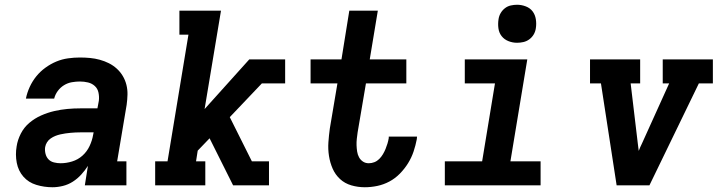

<svg xmlns="http://www.w3.org/2000/svg" viewBox="-20 -780 3040 808"><path d="M201 8Q166 8 133 -2Q100 -12 78.5 -36.5Q57 -61 50.5 -95Q44 -129 50 -164Q54 -191 67.5 -217.5Q81 -244 103.5 -263Q126 -282 153 -294Q180 -306 208 -312.5Q236 -319 263.5 -321.5Q291 -324 319 -324H390L396 -356Q398 -373 394.5 -390Q391 -407 379 -418Q367 -429 350.5 -433Q334 -437 316 -437Q300 -437 282.5 -434Q265 -431 249.5 -421.5Q234 -412 223 -397Q212 -382 208 -365H89Q94 -390 105 -414Q116 -438 132.5 -458.5Q149 -479 171 -495Q193 -511 217 -521Q241 -531 266.5 -534.5Q292 -538 316 -538Q338 -538 359 -536Q380 -534 400 -528.5Q420 -523 438 -514Q456 -505 471 -491.5Q486 -478 496.5 -460.5Q507 -443 512 -423Q517 -403 516.5 -382Q516 -361 513 -339L473 -101H512V0H337L350 -82Q338 -63 322 -45.5Q306 -28 286.5 -15.5Q267 -3 244.5 2.5Q222 8 201 8ZM235 -93Q259 -93 283.5 -100.5Q308 -108 327 -125Q346 -142 357 -165.5Q368 -189 372 -213L374 -223H319Q308 -223 297.5 -222.5Q287 -222 276.5 -221Q266 -220 255.5 -218.5Q245 -217 234 -214.5Q223 -212 213 -208Q203 -204 193.5 -197.5Q184 -191 178 -181.5Q172 -172 170 -161Q168 -147 171.5 -133Q175 -119 184 -109.5Q193 -100 207 -96.5Q221 -93 235 -93Z M633 0V-101H685L773 -634H735V-735H910L841 -321L1029 -530H1180V-429H1082L947 -287L1040 -101H1112V0H961L862 -198L812 -146L805 -101H844V0Z M1515 8Q1486 8 1458.5 0Q1431 -8 1411 -26.5Q1391 -45 1380 -70Q1369 -95 1364.5 -123.5Q1360 -152 1362 -181Q1364 -210 1368 -239L1400 -429H1287V-530H1417L1450 -735H1570L1536 -530H1690V-429H1520L1485 -223Q1483 -209 1481.5 -195.5Q1480 -182 1480.5 -168.5Q1481 -155 1483 -142Q1485 -129 1491 -118Q1497 -107 1507.5 -100Q1518 -93 1532 -93Q1544 -93 1555.5 -97.5Q1567 -102 1576 -111Q1585 -120 1591.5 -131Q1598 -142 1602.5 -153Q1607 -164 1610.5 -175.5Q1614 -187 1616 -199Q1616 -201 1616 -202Q1616 -203 1616 -205H1735Q1735 -202 1734.5 -199.5Q1734 -197 1734 -194Q1729 -168 1720.5 -142.5Q1712 -117 1697.5 -93.5Q1683 -70 1663 -49.5Q1643 -29 1618.5 -16Q1594 -3 1567.5 2.5Q1541 8 1515 8Z M1852 0V-101H2009L2063 -429H1936V-530H2199L2128 -101H2255V0ZM2156 -600Q2137 -600 2119.5 -607Q2102 -614 2091 -628Q2080 -642 2077.5 -661Q2075 -680 2078 -699Q2080 -713 2087 -725Q2094 -737 2105 -745.5Q2116 -754 2129.5 -757Q2143 -760 2156 -760Q2175 -760 2193 -753Q2211 -746 2221.5 -732Q2232 -718 2235 -699Q2238 -680 2235 -661Q2233 -647 2226 -635Q2219 -623 2207.5 -614.5Q2196 -606 2182.5 -603Q2169 -600 2156 -600Z M2575 0 2509 -429H2463V-530H2674V-429H2634L2664 -177Q2665 -169 2666 -161Q2667 -153 2668 -145Q2671 -153 2674.5 -161Q2678 -169 2682 -177L2796 -429H2769V-530H2980V-429H2921L2713 0Z"/></svg>

Font: Iosevka Slab Extended Oblique
Style: Bold
Weight: 700
Width: 7
Italic angle: -9°
Monospace: yes
Designer: Belleve Invis
Foundry: Belleve Invis
Version: Version 11.1.1; ttfautohint (v1.8.3)